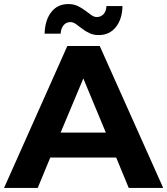

<svg xmlns="http://www.w3.org/2000/svg" viewBox="-29 -927 825 947"><path d="M270 -273H493L382 -540ZM544 -150H219L157 0H-9L303 -700H463L776 0H606ZM458 -754Q432 -754 412 -763.5Q392 -773 376 -785.5Q360 -798 346 -808Q332 -818 318 -818Q298 -818 285 -803Q272 -788 270 -761H191Q193 -828 224 -867.5Q255 -907 308 -907Q334 -907 354 -897.5Q374 -888 390.5 -875.5Q407 -863 421 -853Q435 -843 448 -843Q469 -843 482 -857.5Q495 -872 496 -897H575Q574 -833 542.5 -793.5Q511 -754 458 -754Z"/></svg>

Font: Montserrat Z
Style: Bold
Weight: 700
Designer: Julieta Ulanovsky
Foundry: Julieta Ulanovsky
Version: Version 8.000